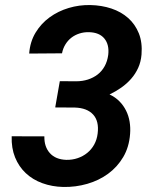

<svg xmlns="http://www.w3.org/2000/svg" viewBox="-20 -741 627 771"><path d="M220.2 -415 286.1 -414.6Q311 -414.6 333 -421.6Q355 -428.7 372.1 -441.9Q389.2 -455.1 400.1 -474.9Q411.1 -494.6 414.6 -520.5Q419.4 -561.5 399.2 -586.2Q378.9 -610.8 337.4 -611.8Q316.9 -612.3 298.8 -606.4Q280.8 -600.6 266.6 -589.6Q252.4 -578.6 242.7 -562.7Q232.9 -546.9 229 -526.9L97.2 -525.9Q100.6 -573.2 122.8 -609.9Q145 -646.5 179.2 -671.4Q213.4 -696.3 255.9 -709Q298.3 -721.7 343.3 -720.7Q388.2 -719.7 427.2 -706.8Q466.3 -693.8 494.6 -668.7Q522.9 -643.6 537.6 -606.9Q552.2 -570.3 548.3 -522Q545.9 -492.7 534.9 -468.5Q523.9 -444.3 506.6 -424.6Q489.3 -404.8 467 -389.2Q444.8 -373.5 419.9 -361.8Q443.4 -350.6 459.7 -334Q476.1 -317.4 486.3 -296.6Q496.6 -275.9 500.5 -252.2Q504.4 -228.5 502.4 -203.1Q498.5 -150.4 474.9 -110.4Q451.2 -70.3 414.1 -43.2Q377 -16.1 330.3 -2.7Q283.7 10.7 234.4 9.8Q189 8.8 150.1 -5.4Q111.3 -19.5 83.5 -45.7Q55.7 -71.8 40.5 -109.1Q25.4 -146.5 26.9 -193.8L158.2 -193.4Q157.2 -151.9 180.2 -126.2Q203.1 -100.6 246.1 -99.1Q270.5 -98.6 292 -106Q313.5 -113.3 330.3 -127Q347.2 -140.6 358.2 -160.4Q369.1 -180.2 372.1 -204.6Q378.4 -254.4 354 -281Q329.6 -307.6 280.8 -309.1L201.7 -309.6Z"/></svg>

Font: TypoPRO Roboto Mono
Style: Bold Italic
Weight: 700
Designer: Google
Version: Version 2.000986; 2015; ttfautohint (v1.3)